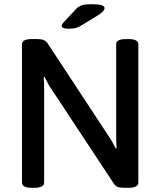

<svg xmlns="http://www.w3.org/2000/svg" viewBox="-20 -887 759 909"><path d="M84 -23V-677Q84 -702 130 -702H157Q175 -702 186.5 -697.5Q198 -693 206 -681L494 -243Q512 -217 528 -184L532 -185Q530 -208 530 -253V-677Q530 -702 576 -702H589Q635 -702 635 -677V-23Q635 2 589 2H564Q547 2 537 -2Q527 -6 520 -16L225 -463Q208 -487 191 -523L187 -522Q189 -499 189 -454V-23Q189 2 143 2H130Q84 2 84 -23ZM272 -764Q272 -772 284 -784L338 -842Q351 -857 367 -862Q383 -867 416 -867Q475 -867 475 -849Q475 -841 467.5 -833Q460 -825 438 -811L374 -772Q354 -759 340 -755Q326 -751 301 -751Q288 -751 280 -754.5Q272 -758 272 -764Z"/></svg>

Font: Asap-Medium
Style: Regular
Weight: 500
Designer: Pablo Cosgaya
Foundry: Omnibus-Type
Version: Version 2.000; ttfautohint (v1.8)